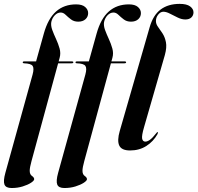

<svg xmlns="http://www.w3.org/2000/svg" viewBox="-49 -748 994 966"><path d="M65.5 -434Q65.5 -439 72 -439H132.5L171.5 -579Q192.5 -654.5 233 -690.2Q273.5 -726 334 -726Q364.5 -726 379.5 -712.8Q394.5 -699.5 394.5 -682Q394.5 -663.5 381 -651.2Q367.5 -639 344.5 -639Q323 -639 308 -650.5Q293 -662 281.2 -673.5Q269.5 -685 256.5 -685Q240 -685 226.8 -671.2Q213.5 -657.5 209 -637Q206 -619 214 -597.2Q222 -575.5 233 -551.8Q244 -528 250.8 -504Q257.5 -480 251 -457L246 -439H314Q320 -439 320 -434.5Q320 -429.5 311 -429.5H243.5L109.5 62.5Q100.5 95 100.5 111Q100.5 129.5 111.8 137.2Q123 145 123 153.5Q123 161 107 171.5Q91 182 65.2 190Q39.5 198 9.5 198Q-19.5 198 -26.5 180.5Q-33.5 163 -22 121.5L115 -373Q123.5 -404.5 115 -416.5Q106.5 -428.5 72 -429.5Q65.5 -429.5 65.5 -434ZM331 -434Q331 -439 337.5 -439H398L437 -579Q458 -654.5 498.5 -690.2Q539 -726 599.5 -726Q630 -726 645 -712.8Q660 -699.5 660 -682Q660 -663.5 646.5 -651.2Q633 -639 610 -639Q588.5 -639 573.5 -650.5Q558.5 -662 546.8 -673.5Q535 -685 522 -685Q505.5 -685 492.2 -671.2Q479 -657.5 474.5 -637Q471.5 -619 479.5 -597.2Q487.5 -575.5 498.5 -551.8Q509.5 -528 516.2 -504Q523 -480 516.5 -457L511.5 -439H579.5Q585.5 -439 585.5 -434.5Q585.5 -429.5 576.5 -429.5H509L375 62.5Q366 95 366 111Q366 129.5 377.2 137.2Q388.5 145 388.5 153.5Q388.5 161 372.5 171.5Q356.5 182 330.8 190Q305 198 275 198Q246 198 239 180.5Q232 163 243.5 121.5L380.5 -373Q389 -404.5 380.5 -416.5Q372 -428.5 337.5 -429.5Q331 -429.5 331 -434ZM855 -728.5Q890.5 -728.5 907.5 -715.8Q924.5 -703 924.5 -686Q924.5 -670.5 913.8 -660.2Q903 -650 883.5 -650Q865 -650 845 -659.8Q825 -669.5 806.2 -679.2Q787.5 -689 773 -689Q758.5 -689 747 -674.5Q735.5 -660 735.5 -642Q735.5 -627 746 -612.8Q756.5 -598.5 768.5 -580.2Q780.5 -562 785.8 -536Q791 -510 780.5 -471.5L676 -109Q663 -64.5 666.2 -50Q669.5 -35.5 682 -35.5Q692.5 -35.5 705.2 -44.5Q718 -53.5 736.5 -77Q741.5 -84 744 -83.5Q748 -82.5 743 -72.5Q722.5 -36 687.2 -13.5Q652 9 605.5 9Q562.5 9 551 -15.8Q539.5 -40.5 553.5 -89L703.5 -609.5Q721 -671.5 759 -700Q797 -728.5 855 -728.5Z"/></svg>

Font: Fraunces 144pt SemiBold
Style: Italic
Weight: 600
Italic angle: -16°
Version: Version 1.000;[0bf87f6ff]